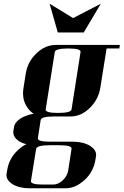

<svg xmlns="http://www.w3.org/2000/svg" viewBox="-20 -702 663 1030"><path d="M14.6 237.8Q14.6 233.4 15.1 231L18.1 212.9Q28.3 147.9 75.2 104Q99.1 81.5 121.1 71.8Q98.1 65.4 83 56.2Q51.3 35.2 51.3 7.3Q51.3 2.4 51.8 0L55.2 -20Q59.6 -50.8 104 -74.2Q134.3 -87.9 161.1 -91.8Q143.1 -102.5 128.9 -122.1Q103.5 -157.2 103.5 -201.2Q103.5 -213.9 106 -230L118.2 -307.1Q128.4 -371.6 175.8 -416Q222.2 -460.9 279.8 -460.9H623L620.1 -441.9H551.8L518.1 -231Q507.8 -167.5 460.9 -122.1Q414.6 -77.1 357.9 -77.1H270Q201.2 -77.1 198.2 -58.1L183.1 39.1Q180.2 58.1 249 58.1H370.1Q425.8 58.1 462.9 80.1Q495.6 101.6 495.6 128.4Q495.6 132.3 495.1 134.8L492.2 153.8Q481.9 219.2 434.1 263.2Q385.3 308.1 331.1 308.1H140.1Q84 308.1 46.9 286.1Q14.6 264.6 14.6 237.8ZM146 269Q143.1 288.1 211.9 288.1H264.2Q292.5 288.1 315.9 266.1Q341.8 241.7 346.2 210.9L363.8 96.2Q366.7 77.1 297.9 77.1H246.1Q176.8 77.1 173.8 97.2ZM225.1 -115.2Q222.2 -96.2 291 -96.2Q360.8 -96.2 363.8 -115.2L412.1 -422.9Q415 -441.9 346.2 -441.9Q276.9 -441.9 273.9 -422.9ZM246.1 -682.1 372.1 -605 521 -682.1 429.2 -527.8H290Z"/></svg>

Font: Hjet
Style: Italic
Weight: 400
Designer: T. Christopher White
Version: Version 1.2